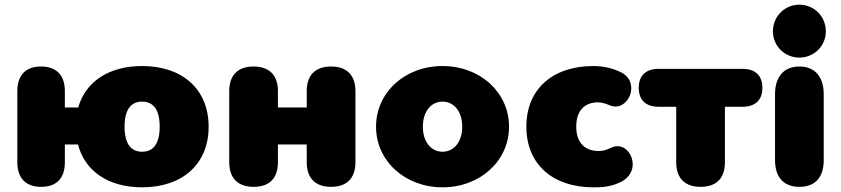

<svg xmlns="http://www.w3.org/2000/svg" viewBox="-20 -788 3592 820"><path d="M587 12C758 12 871 -86 871 -247C871 -408 758 -506 587 -506C447 -506 346 -441 314 -329H257V-399C257 -467 221 -504 155 -504C90 -504 54 -467 54 -399V-95C54 -27 90 10 156 10C222 10 257 -27 257 -95V-171H313C343 -56 444 12 587 12ZM587 -140C544 -140 512 -168 512 -247C512 -326 544 -354 587 -354C630 -354 662 -326 662 -247C662 -168 630 -140 587 -140Z M1063 10C1131 10 1167 -27 1167 -95V-171H1290V-95C1290 -27 1327 10 1394 10C1461 10 1498 -27 1498 -95V-399C1498 -467 1461 -504 1394 -504C1327 -504 1290 -467 1290 -399V-329H1167V-399C1167 -467 1130 -504 1063 -504C996 -504 959 -467 959 -399V-95C959 -27 996 10 1063 10Z M1870 12C2031 12 2154 -101 2154 -247C2154 -393 2031 -506 1870 -506C1709 -506 1586 -393 1586 -247C1586 -101 1709 12 1870 12ZM1870 -140C1822 -140 1786 -181 1786 -247C1786 -313 1822 -354 1870 -354C1918 -354 1954 -313 1954 -247C1954 -181 1918 -140 1870 -140Z M2514 12C2550 12 2586 11 2630 -10C2731 -59 2668 -195 2590 -157C2572 -148 2554 -143 2537 -143C2476 -143 2441 -181 2441 -247C2441 -313 2474 -351 2535 -351C2552 -351 2570 -344 2585 -338C2661 -306 2721 -436 2631 -480C2592 -499 2550 -506 2514 -506C2341 -506 2228 -408 2228 -247C2228 -86 2341 12 2514 12Z M2972 10C3040 10 3076 -27 3076 -95V-332H3151C3206 -332 3236 -361 3236 -413C3236 -465 3206 -494 3151 -494H2793C2738 -494 2708 -465 2708 -413C2708 -361 2738 -332 2793 -332H2868V-95C2868 -27 2905 10 2972 10Z M3394 10C3462 10 3498 -31 3498 -104V-386C3498 -459 3461 -504 3394 -504C3327 -504 3290 -459 3290 -386V-104C3290 -31 3327 10 3394 10ZM3394 -542C3457 -542 3507 -592 3507 -654C3507 -718 3457 -768 3394 -768C3331 -768 3281 -718 3281 -654C3281 -592 3331 -542 3394 -542Z"/></svg>

Font: SN Pro Black
Style: Regular
Weight: 900
Designer: Tobias Whetton
Foundry: Supernotes
Version: Version 1.001;Glyphs 3.2 (3249)